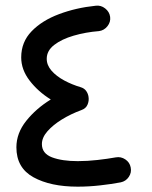

<svg xmlns="http://www.w3.org/2000/svg" viewBox="-20 -639 551 698"><path d="M380.4 -577.6Q382.8 -559.1 370.6 -543.7Q358.4 -528.3 339.8 -525.9Q291 -522 247.6 -509.3Q204.1 -496.6 177 -475.6Q149.9 -454.6 149.9 -425.3Q149.9 -401.9 167.5 -381.8Q185.1 -361.8 213.6 -346.4Q242.2 -331.1 273.9 -321.8Q286.6 -317.9 293.5 -308.1Q300.3 -298.3 301.8 -287.1Q304.2 -272.9 298.3 -258.8Q292.5 -244.6 275.9 -238.8Q237.3 -224.6 204.8 -204.6Q172.4 -184.6 152.3 -161.6Q132.3 -138.7 132.3 -115.2Q132.3 -81.1 168.9 -67.1Q205.6 -53.2 262.7 -53.2Q297.9 -53.2 334.5 -57.4Q371.1 -61.5 400.9 -66.9Q419.4 -70.3 435.5 -59.6Q451.7 -48.8 455.1 -30.3Q459 -11.7 448.2 4.2Q437.5 20 418.9 23.9Q385.3 30.3 344.2 34.9Q303.2 39.6 262.2 39.6Q163.6 39.6 101.6 5.4Q39.6 -28.8 39.6 -103.5Q39.6 -154.8 75.4 -199.7Q111.3 -244.6 164.6 -277.3Q118.7 -305.7 87.9 -345.7Q57.1 -385.7 57.1 -430.2Q57.1 -486.3 95 -525.4Q132.8 -564.5 194.6 -587.6Q256.3 -610.8 328.1 -618.2Q346.7 -620.6 362.3 -608.4Q377.9 -596.2 380.4 -577.6Z"/></svg>

Font: Mikhak-DS2-FD Medium
Style: Regular
Weight: 500
Designer: Amin Abedi
Version: Version 3.4